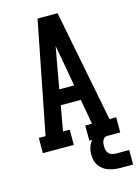

<svg xmlns="http://www.w3.org/2000/svg" viewBox="-136 -808 772 1074"><g transform="rotate(-15 250.0 -271.5)"><path d="M26 0V-88H65L192 -735H308L435 -88H474V0H295V-88H334L308 -233H192L166 -88H205V0ZM293 -321 263 -490Q259 -508 256 -525.5Q253 -543 250 -561Q247 -543 244 -525.5Q241 -508 237 -490L207 -321ZM422 192Q405 192 388.5 189.5Q372 187 356 181.5Q340 176 326 166Q312 156 302.5 142Q293 128 289 111.5Q285 95 285 78Q285 56 292 34.5Q299 13 315 -3Q331 -19 353 -25.5Q375 -32 397 -32V0Q388 0 381.5 5.5Q375 11 371.5 19Q368 27 367 35.5Q366 44 366 52Q366 64 369 75Q372 86 380 94Q388 102 399.5 105Q411 108 422 108H497V192Z"/></g></svg>

Font: Iosevka Slab Semibold
Style: Regular
Weight: 600
Monospace: yes
Designer: Belleve Invis
Foundry: Belleve Invis
Version: Version 11.1.1; ttfautohint (v1.8.3)